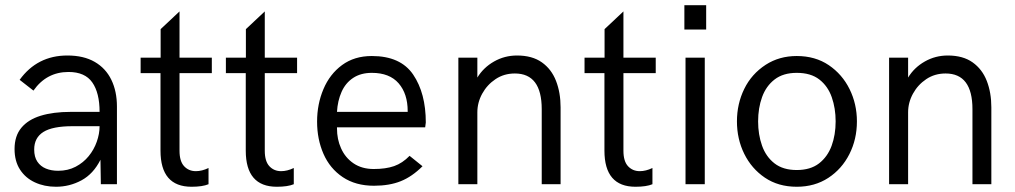

<svg xmlns="http://www.w3.org/2000/svg" viewBox="-20 -710 3912 740"><path d="M195.8 9.8Q150.9 9.8 114.5 -7.1Q78.1 -23.9 57.1 -56.4Q36.1 -88.9 36.1 -135.7Q36.1 -186 62.3 -217.5Q88.4 -249 136.7 -263.9Q185.1 -278.8 252.4 -278.8H363.8Q363.8 -352.1 335.7 -392.3Q307.6 -432.6 244.1 -432.6Q159.2 -432.6 108.9 -360.8L55.7 -402.3Q123.5 -496.1 239.7 -496.1Q302.7 -496.1 345.2 -471.4Q387.7 -446.8 409.2 -402.3Q430.7 -357.9 430.7 -299.3V0H368.7L367.2 -94.2Q339.8 -39.6 293.9 -14.9Q248 9.8 195.8 9.8ZM204.1 -51.8Q241.7 -51.8 271.5 -67.4Q301.3 -83 321.8 -108.2Q342.3 -133.3 353 -163.8Q363.8 -194.3 363.8 -223.6H259.3Q182.6 -223.6 147.2 -201.4Q111.8 -179.2 111.8 -133.8Q111.8 -105 124 -86.9Q136.2 -68.8 157 -60.3Q177.7 -51.8 204.1 -51.8Z M718.3 9.8Q598.6 9.8 598.6 -129.4V-428.2H522V-487.8H599.1V-597.7L671.9 -666V-487.8H796.4V-428.2H671.9V-128.9Q671.9 -88.4 689.7 -69.3Q707.5 -50.3 734.9 -50.3Q758.3 -50.3 783.7 -62.5V0Q760.3 9.8 718.3 9.8Z M1046.9 9.8Q927.2 9.8 927.2 -129.4V-428.2H850.6V-487.8H927.7V-597.7L1000.5 -666V-487.8H1125V-428.2H1000.5V-128.9Q1000.5 -88.4 1018.3 -69.3Q1036.1 -50.3 1063.5 -50.3Q1086.9 -50.3 1112.3 -62.5V0Q1088.9 9.8 1046.9 9.8Z M1421.4 5.9Q1350.6 5.9 1301 -27.3Q1251.5 -60.5 1226.8 -116.9Q1202.1 -173.3 1202.1 -241.2Q1202.1 -308.6 1226.6 -366.5Q1251 -424.3 1298.3 -459.2Q1345.7 -494.1 1413.1 -494.1Q1523.9 -494.1 1572.5 -422.4Q1621.1 -350.6 1621.1 -237.8L1618.7 -219.2H1278.8V-215.3Q1278.8 -172.9 1294.4 -138.7Q1310.5 -102.1 1342.8 -80.3Q1375 -58.6 1420.4 -58.6Q1466.8 -58.6 1499 -69.8Q1531.2 -81.1 1558.6 -109.4L1608.4 -69.3Q1568.4 -29.3 1524.7 -11.7Q1481 5.9 1421.4 5.9ZM1551.3 -278.8V-281.7Q1551.3 -348.6 1516.4 -388.9Q1481.4 -429.2 1413.1 -429.2Q1370.6 -429.2 1341.1 -409.7Q1311.5 -390.1 1296.4 -355.7Q1281.2 -321.3 1278.8 -278.8Z M2140.6 0H2067.9V-289.1Q2067.9 -426.8 1964.4 -426.8Q1922.4 -426.8 1889.9 -405Q1857.4 -383.3 1838.6 -349.1Q1819.8 -314.9 1819.8 -277.3V0H1746.6V-487.8H1819.8V-411.1Q1843.3 -449.7 1884 -472.9Q1924.8 -496.1 1972.7 -496.1Q2031.2 -496.1 2068.4 -469.7Q2105.5 -443.4 2123 -398.2Q2140.6 -353 2140.6 -296.4Z M2429.2 9.8Q2309.6 9.8 2309.6 -129.4V-428.2H2232.9V-487.8H2310.1V-597.7L2382.8 -666V-487.8H2507.3V-428.2H2382.8V-128.9Q2382.8 -88.4 2400.6 -69.3Q2418.5 -50.3 2445.8 -50.3Q2469.2 -50.3 2494.6 -62.5V0Q2471.2 9.8 2429.2 9.8Z M2701.7 -596.2H2617.7V-689.9H2701.7ZM2696.3 0H2622.1V-487.8H2696.3Z M3050.8 9.8Q2980 9.8 2928.2 -25.1Q2876.5 -60.1 2848.4 -117.2Q2820.3 -174.3 2820.3 -242.2Q2820.3 -309.6 2848.4 -367.2Q2876.5 -424.8 2931.2 -460.4Q2983.4 -494.1 3050.8 -494.1Q3122.1 -494.1 3174.1 -459Q3226.1 -423.8 3254.4 -366.5Q3282.7 -309.1 3282.7 -242.2Q3282.7 -173.3 3253.7 -116Q3224.6 -58.6 3172.4 -24.4Q3120.1 9.8 3050.8 9.8ZM3050.8 -54.7Q3103.5 -54.7 3136.5 -80.1Q3169.4 -105.5 3185.1 -147.9Q3200.7 -190.4 3200.7 -242.2Q3200.7 -292.5 3185.8 -335.2Q3170.9 -377.9 3137.9 -403.6Q3105 -429.2 3050.8 -429.2Q2998.5 -429.2 2965.6 -403.8Q2932.6 -378.4 2917.2 -335.9Q2901.9 -293.5 2901.9 -242.2Q2901.9 -191.4 2917 -148.7Q2932.1 -106 2965.1 -80.3Q2998 -54.7 3050.8 -54.7Z M3800.8 0H3728V-289.1Q3728 -426.8 3624.5 -426.8Q3582.5 -426.8 3550 -405Q3517.6 -383.3 3498.8 -349.1Q3480 -314.9 3480 -277.3V0H3406.7V-487.8H3480V-411.1Q3503.4 -449.7 3544.2 -472.9Q3585 -496.1 3632.8 -496.1Q3691.4 -496.1 3728.5 -469.7Q3765.6 -443.4 3783.2 -398.2Q3800.8 -353 3800.8 -296.4Z"/></svg>

Font: Acari Sans
Style: Regular
Weight: 400
Designer: Alfredo Marco Pradil and Stefan Peev
Foundry: Hanken Design Co.
Version: Version 1.045;February 4, 2021;FontCreator 13.0.0.2655 64-bi